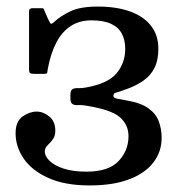

<svg xmlns="http://www.w3.org/2000/svg" viewBox="-20 -555 550 585"><path d="M258.5 -493 278.5 -535Q225 -535 195 -520.8Q165 -506.5 146 -489Q138 -481.5 135.2 -482.8Q132.5 -484 126.5 -497L116 -521Q114 -526 113.2 -528Q112.5 -530 105.5 -530H78.5Q68.5 -530 68.5 -520.5V-343Q68.5 -335 71.5 -332.5Q74.5 -330 83 -330H113.5Q123.5 -330 123.8 -333.2Q124 -336.5 125.5 -344.5Q134.5 -393 152 -426Q169.5 -459 196 -476Q222.5 -493 258.5 -493ZM27.5 -149Q27.5 -108 52.2 -71.8Q77 -35.5 127.2 -12.8Q177.5 10 253.5 10Q324 10 373 -8.5Q422 -27 447.2 -59.8Q472.5 -92.5 472.5 -135Q472.5 -161 464.2 -184.2Q456 -207.5 433 -224.5Q410 -241.5 365.5 -249Q349 -252 337.2 -254.2Q325.5 -256.5 325.5 -262.5Q325.5 -271 332.5 -272.5Q339.5 -274 368.5 -284.5Q397 -295 418.2 -310.2Q439.5 -325.5 451 -348.8Q462.5 -372 462.5 -406Q462.5 -448.5 439.5 -477.2Q416.5 -506 375.2 -520.5Q334 -535 278.5 -535L258.5 -493Q295.5 -493 318.2 -482.5Q341 -472 351.2 -452.5Q361.5 -433 361.5 -406Q361.5 -362.5 334.5 -331Q307.5 -299.5 239.5 -288Q228.5 -286 218 -286.5Q207.5 -287 201 -283.5Q194.5 -280 194.5 -265V-256Q194.5 -241.5 201 -237.8Q207.5 -234 217.8 -234.8Q228 -235.5 239.5 -233.5Q317.5 -221.5 344.5 -198.5Q371.5 -175.5 371.5 -140Q371.5 -96 341 -64Q310.5 -32 243.5 -32Q201.5 -32 173.2 -41.5Q145 -51 130.8 -65.2Q116.5 -79.5 116.5 -93Q116.5 -101.5 121.2 -107.8Q126 -114 132.5 -120.2Q139 -126.5 143.8 -135Q148.5 -143.5 148.5 -157Q148.5 -185 130.2 -200Q112 -215 91.5 -215Q70 -215 48.8 -200Q27.5 -185 27.5 -149Z"/></svg>

Font: Besley
Style: Regular
Weight: 400
Designer: Owen Earl
Foundry: indestructible type*
Version: Version 4.000